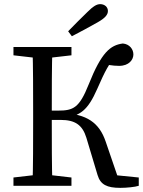

<svg xmlns="http://www.w3.org/2000/svg" viewBox="-20 -897 690 927"><path d="M45 0H325V-40L195 -55H175L45 -40V0ZM45 -630 175 -615H195L325 -630V-670H45V-630ZM137 0H233C230 -103 230 -207 230 -320V-347C230 -465 230 -569 233 -670H137C140 -567 140 -463 140 -360V-310C140 -205 140 -101 137 0ZM451 -52C465 -5 497 10 561 10C591 10 632 6 650 0V-40L530 -52L552 -33L490 -214C459 -305 399 -346 281 -352L290 -327C367 -339 403 -362 450 -469C486 -551 505 -590 547 -636L473 -591C492 -585 524 -579 555 -579C603 -579 624 -609 624 -634C624 -659 606 -684 573 -687C513 -679 470 -645 408 -489C363 -376 334 -363 261 -363H185V-318H273C342 -318 378 -294 397 -232L451 -52ZM309 -746 327 -722C368 -743 410 -766 451 -789C488 -810 501 -826 501 -844C501 -864 484 -877 464 -877C447 -877 430 -867 402 -839C371 -809 340 -778 309 -746Z"/></svg>

Font: Source Serif Variable
Style: Regular
Weight: 389
Designer: Frank Grießhammer
Foundry: Adobe Systems Incorporated
Version: Version 3.001;hotconv 1.0.111;makeotfexe 2.5.65597